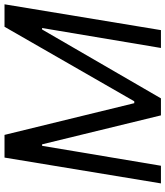

<svg xmlns="http://www.w3.org/2000/svg" viewBox="42 -810 768 893"><g transform="rotate(-90 426.5 -364.0)"><path d="M139.6 -727.5H245.1L392.6 -124H401.4L748 -727.5H852.5L732.4 0H649.4L742.2 -552.7H735.4L415 0H335.9L201.2 -552.7H194.3L101.6 0H19.5Z"/></g></svg>

Font: Inter Tight
Style: Italic
Weight: 400
Italic angle: -9.39999°
Designer: Rasmus Andersson
Foundry: rsms
Version: Version 3.002